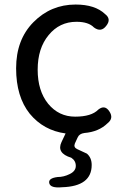

<svg xmlns="http://www.w3.org/2000/svg" viewBox="-20 -577 549 846"><path d="M254 248Q202 253 197 230Q192 208 234 203Q261 203 287 190Q314 177 314 154Q314 131 294 118Q228 98 251 49L269 11Q172 -2 111 -76Q51 -151 51 -276Q51 -402 127 -479Q204 -557 313 -557Q399 -557 443 -515Q472 -493 448 -463Q425 -433 394 -456Q370 -481 317 -481Q242 -481 194 -422Q146 -364 146 -270Q146 -177 192 -120Q239 -63 311 -63Q383 -63 413 -94Q442 -117 462 -86Q482 -56 454 -34Q415 4 352 9Q329 12 322 29L310 55Q303 72 320 80L363 100Q384 118 384 150Q384 244 254 248Z"/></svg>

Font: Swei Gothic CJK TC Regular
Style: Regular
Weight: 400
Version: Version 2.129